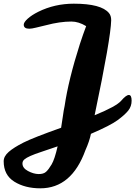

<svg xmlns="http://www.w3.org/2000/svg" viewBox="-160 -749 735 1043"><path d="M308 -607Q267 -632 228 -632Q165 -632 90 -612L36 -599Q12 -593 -1 -593Q-31 -593 -31 -615Q-31 -628 -9.5 -647.5Q12 -667 48 -685Q137 -729 241 -729Q390 -729 432 -678Q444 -664 444 -639Q442 -542 354 -123Q472 -171 498.5 -202Q525 -233 540 -233Q555 -233 555 -202Q555 -171 536.5 -148Q518 -125 478.5 -96Q439 -67 334 -22Q326 18 304 67Q229 274 59 274Q-24 274 -82 238Q-140 202 -140 127Q-140 100 -112.5 76Q-85 52 -32.5 25.5Q20 -1 172 -55Q178 -90 182 -120.5Q186 -151 191 -173Q212 -316 274 -510Q292 -565 308 -607ZM153 46Q101 64 64.5 76Q28 88 5.5 98Q-17 108 -27.5 117Q-38 126 -38 139Q-38 164 -8 180Q22 196 49 196.5Q76 197 90 184.5Q104 172 120.5 144Q137 116 153 46Z"/></svg>

Font: Leckerli One
Style: Regular
Weight: 400
Version: Version 1.001